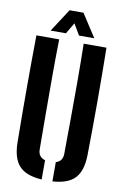

<svg xmlns="http://www.w3.org/2000/svg" viewBox="-105 -1033 707 1100"><g transform="rotate(10 249.0 -483.0)"><path d="M45.5 -175.5Q43.5 -331 43.5 -488Q43.5 -645 45.5 -800H178Q176 -696.5 175.8 -588.5Q175.5 -480.5 176.2 -372.2Q177 -264 177.5 -160.5Q177.5 -137.5 187.8 -123.8Q198 -110 218.5 -104V8Q127.5 2.5 87.2 -40.8Q47 -84 45.5 -175.5ZM281 8V-104Q301 -110 310.8 -124Q320.5 -138 320.5 -160.5Q321.5 -264 322.2 -372.2Q323 -480.5 322.8 -588.5Q322.5 -696.5 320.5 -800H453Q455.5 -645 455.5 -488Q455.5 -331 453 -175.5Q451.5 -84 411.5 -40.8Q371.5 2.5 281 8ZM121 -841 207.5 -974.5H288.5L375 -841H286L248 -905.5L210 -841Z"/></g></svg>

Font: Big Shoulders Stencil Text Thin ExtraBold
Style: Regular
Weight: 800
Version: Version 2.001